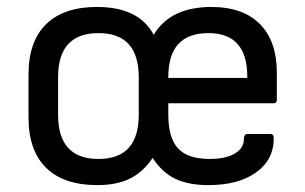

<svg xmlns="http://www.w3.org/2000/svg" viewBox="-20 -520 876 552"><path d="M259.8 12.2Q163.1 12.2 112.5 -37.6Q62 -87.4 62 -182.1V-306.2Q62 -400.9 112.5 -450.4Q163.1 -500 258.8 -500Q379.4 -500 421.9 -419.9Q469.7 -500 587.9 -500Q678.2 -500 727.1 -450.9Q775.9 -401.9 775.9 -311V-232.9Q775.9 -223.1 766.1 -223.1H463.9V-190.9Q463.9 -123.5 491.9 -93.3Q520 -63 583 -63Q628.9 -63 655 -78.6Q681.2 -94.2 681.2 -120.1Q681.2 -134.8 691.9 -134.8H756.8Q767.1 -134.8 767.1 -123Q767.1 -60.5 716.1 -24.2Q665 12.2 579.1 12.2Q522 12.2 484.1 -5.9Q446.3 -23.9 418.9 -65.9Q390.1 -23.9 352.3 -5.9Q314.5 12.2 259.8 12.2ZM263.2 -63Q378.9 -63 378.9 -189.9V-297.9Q378.9 -424.8 263.2 -424.8Q147 -424.8 147 -297.9V-189.9Q147 -63 263.2 -63ZM463.9 -295.9H690.9V-299.8Q690.9 -424.8 579.1 -424.8Q463.9 -424.8 463.9 -298.8Z"/></svg>

Font: Sofia Sans
Style: Regular
Weight: 400
Designer: Botio Nikoltchev, Ani Petrova
Foundry: lettersoup
Version: Version 4.100